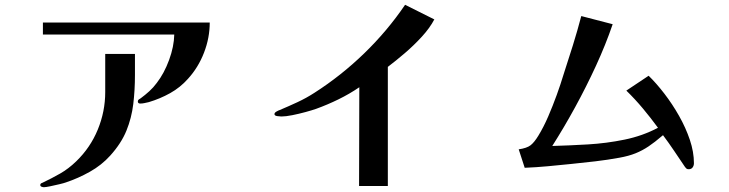

<svg xmlns="http://www.w3.org/2000/svg" viewBox="-20 -759 3040 801"><path d="M543 -447Q543 -383 536 -325Q529 -267 507.5 -214Q486 -161 440 -110Q404 -70 355 -42.5Q306 -15 255 2Q247 5 228 9.5Q209 14 190 18Q171 22 163 22Q159 22 153.5 20Q148 18 148 13Q148 6 156 4Q196 -15 231 -35Q266 -55 298 -86Q357 -143 388 -218.5Q419 -294 419 -375V-534H543ZM855 -665Q855 -601 831 -539Q807 -477 764 -430Q732 -394 690 -370.5Q648 -347 601 -333Q592 -331 583 -329Q574 -327 565 -327Q555 -327 555 -336Q555 -341 559 -344Q563 -347 567 -349Q586 -363 603 -378.5Q620 -394 634 -413Q665 -453 685.5 -509Q706 -565 707 -615H159V-665Z M1792 -678Q1773 -642 1739.5 -605.5Q1706 -569 1668.5 -537Q1631 -505 1598 -480V17H1478L1479 -395Q1438 -367 1392 -344.5Q1346 -322 1299 -305Q1282 -299 1254.5 -291.5Q1227 -284 1199.5 -278.5Q1172 -273 1154 -273Q1150 -273 1137.5 -274.5Q1125 -276 1125 -283Q1125 -289 1134 -294Q1143 -299 1147 -300Q1185 -316 1221.5 -333Q1258 -350 1292 -372Q1403 -443 1499.5 -536.5Q1596 -630 1670 -739Z M2875 -78Q2875 -68 2869.5 -60.5Q2864 -53 2853 -53Q2847 -53 2844 -55.5Q2841 -58 2838 -62Q2815 -96 2792.5 -129.5Q2770 -163 2746 -195Q2744 -194 2741 -191Q2712 -166 2686 -148.5Q2660 -131 2631.5 -119.5Q2603 -108 2564 -101Q2515 -92 2464 -86Q2413 -80 2363 -75Q2314 -70 2266 -65.5Q2218 -61 2169 -59L2144 -136Q2178 -141 2193.5 -153Q2209 -165 2226 -193Q2248 -229 2267 -273Q2286 -317 2302.5 -362.5Q2319 -408 2331 -448Q2351 -509 2370 -570Q2389 -631 2405 -692L2536 -658Q2507 -573 2466.5 -485Q2426 -397 2379.5 -312Q2333 -227 2284 -150Q2355 -152 2432.5 -156.5Q2510 -161 2585.5 -176.5Q2661 -192 2725 -226Q2695 -267 2662 -306.5Q2629 -346 2593 -381L2686 -443Q2718 -412 2751.5 -368.5Q2785 -325 2813 -275.5Q2841 -226 2858 -175.5Q2875 -125 2875 -78Z"/></svg>

Font: Kaisei Opti
Style: Bold
Weight: 700
Designer: Font-Kai, 金井和夫
Foundry: KAZUO KANAI
Version: Version 5.003